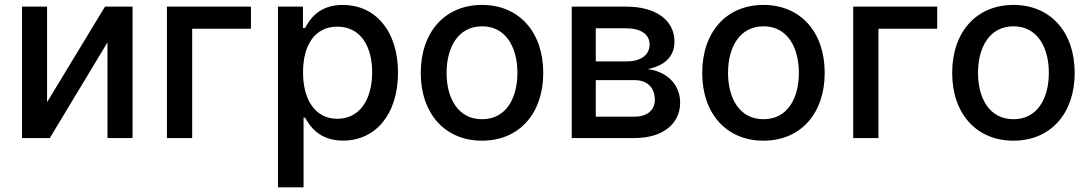

<svg xmlns="http://www.w3.org/2000/svg" viewBox="-20 -573 4528 797"><path d="M175.4 -148.8V-545.5H71.4V0H186.8L426.1 -397V0H530.2V-545.5H415.8Z M1021.7 -545.5H672.9V0H777.7V-453.8H1021.7Z M1133.9 204.5H1240.1V-84.9H1246.4C1265.6 -50.1 1304.7 10.7 1404.1 10.7C1536.2 10.7 1632.1 -95.2 1632.1 -271.7C1632.1 -448.5 1534.8 -552.6 1403.1 -552.6C1301.8 -552.6 1265.3 -490.8 1246.4 -457H1237.6V-545.5H1133.9ZM1237.9 -272.7C1237.9 -386.7 1287.6 -462.4 1380.3 -462.4C1476.6 -462.4 1524.9 -381 1524.9 -272.7C1524.9 -163.4 1475.1 -79.9 1380.3 -79.9C1289.1 -79.9 1237.9 -158 1237.9 -272.7Z M1980.8 11C2134.6 11 2235.1 -101.6 2235.1 -270.2C2235.1 -440 2134.6 -552.6 1980.8 -552.6C1827.1 -552.6 1726.6 -440 1726.6 -270.2C1726.6 -101.6 1827.1 11 1980.8 11ZM1833.8 -270.6C1833.8 -375 1880.7 -463.8 1981.2 -463.8C2081 -463.8 2127.8 -375 2127.8 -270.6C2127.8 -165.8 2081 -78.1 1981.2 -78.1C1880.7 -78.1 1833.8 -165.8 1833.8 -270.6Z M2353.3 0H2614C2733.3 0 2803.3 -60.4 2803.3 -147C2803.3 -228 2741.1 -277.7 2668.3 -286.2C2735.4 -299 2779.8 -335.9 2779.8 -399.9C2779.8 -489.3 2702.4 -545.5 2579.5 -545.5H2353.3ZM2453.1 -88.8V-240.4H2614C2666.5 -240.4 2698.2 -209.5 2698.2 -158.7C2698.2 -115.4 2666.5 -88.8 2614 -88.8ZM2453.1 -318.2V-455.6H2579.5C2639.9 -455.6 2676.5 -430.4 2676.5 -388.5C2676.5 -344.8 2640.3 -318.2 2580.6 -318.2Z M3149.1 11C3302.9 11 3403.4 -101.6 3403.4 -270.2C3403.4 -440 3302.9 -552.6 3149.1 -552.6C2995.4 -552.6 2894.9 -440 2894.9 -270.2C2894.9 -101.6 2995.4 11 3149.1 11ZM3002.1 -270.6C3002.1 -375 3049 -463.8 3149.5 -463.8C3249.3 -463.8 3296.2 -375 3296.2 -270.6C3296.2 -165.8 3249.3 -78.1 3149.5 -78.1C3049 -78.1 3002.1 -165.8 3002.1 -270.6Z M3870.4 -545.5H3521.7V0H3626.4V-453.8H3870.4Z M4186.8 11C4340.6 11 4441.1 -101.6 4441.1 -270.2C4441.1 -440 4340.6 -552.6 4186.8 -552.6C4033 -552.6 3932.5 -440 3932.5 -270.2C3932.5 -101.6 4033 11 4186.8 11ZM4039.8 -270.6C4039.8 -375 4086.6 -463.8 4187.1 -463.8C4286.9 -463.8 4333.8 -375 4333.8 -270.6C4333.8 -165.8 4286.9 -78.1 4187.1 -78.1C4086.6 -78.1 4039.8 -165.8 4039.8 -270.6Z"/></svg>

Font: Magic Ui Pro Medium
Style: Regular
Weight: 500
Designer: Stefan Endress, Andreas Faust
Version: Version 1.000;FEAKit 1.0